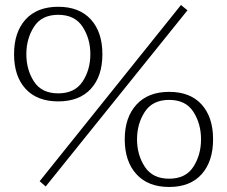

<svg xmlns="http://www.w3.org/2000/svg" viewBox="-20 -734 905 765"><path d="M138 -12 701 -714 727 -693 162 9ZM36 -518Q36 -606 82 -656.5Q128 -707 212 -707Q296 -707 342 -656.5Q388 -606 388 -518Q388 -430 342 -380Q296 -330 212 -330Q128 -330 82 -380Q36 -430 36 -518ZM340 -518Q340 -580 309 -627.5Q278 -675 212 -675Q146 -675 115.5 -627.5Q85 -580 85 -518Q85 -456 115.5 -409Q146 -362 212 -362Q278 -362 309 -409Q340 -456 340 -518ZM477 -179Q477 -266 523.5 -317Q570 -368 654 -368Q738 -368 783.5 -317.5Q829 -267 829 -179Q829 -91 783.5 -40Q738 11 654 11Q570 11 523.5 -40Q477 -91 477 -179ZM781 -179Q781 -241 750.5 -288.5Q720 -336 654 -336Q588 -336 557 -288.5Q526 -241 526 -179Q526 -117 557 -69.5Q588 -22 654 -22Q720 -22 750.5 -69.5Q781 -117 781 -179Z"/></svg>

Font: Taviraj ExtraLight
Style: Regular
Weight: 275
Designer: Katatrad Team
Foundry: CadsonDemak
Version: Version 1.001